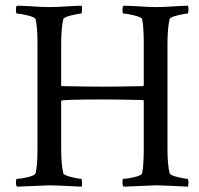

<svg xmlns="http://www.w3.org/2000/svg" viewBox="-20 -666 712 688"><path d="M495.1 -131.8V-303.7Q495.1 -303.7 493.2 -307.6Q403.3 -309.6 349.6 -309.6Q199.2 -309.6 199.2 -304.7V-135.7Q199.2 -75.2 207 -44.9Q209 -38.1 234.9 -31.7Q260.7 -25.4 270.5 -25.4Q273.4 -25.4 273.9 -13.7Q274.4 -2 272.5 2.9Q174.8 -2 158.2 -2Q153.3 -2 41 2.9Q37.1 -1 37.1 -11.7Q37.1 -25.4 41 -25.4Q54.7 -25.4 79.6 -31.2Q104.5 -37.1 107.4 -44.9Q114.3 -71.3 114.3 -131.8V-510.7Q114.3 -570.3 107.4 -597.7Q104.5 -604.5 79.1 -610.8Q53.7 -617.2 41 -617.2Q37.1 -617.2 37.1 -630.9Q37.1 -643.6 41 -645.5Q60.5 -645.5 97.7 -643.1Q134.8 -640.6 158.2 -640.6Q182.6 -640.6 219.7 -643.1Q256.8 -645.5 272.5 -645.5Q274.4 -641.6 273.9 -629.4Q273.4 -617.2 270.5 -617.2Q260.7 -617.2 234.9 -610.8Q209 -604.5 207 -597.7Q199.2 -566.4 199.2 -506.8V-360.4L200.2 -357.4Q295.9 -355.5 349.6 -355.5Q405.3 -355.5 493.2 -357.4Q495.1 -359.4 495.1 -361.3V-510.7Q495.1 -569.3 489.3 -597.7Q486.3 -604.5 460.9 -610.8Q435.5 -617.2 422.9 -617.2Q418.9 -617.2 418.9 -629.9Q418.9 -642.6 422.9 -645.5Q442.4 -645.5 479.5 -643.1Q516.6 -640.6 541 -640.6Q565.4 -640.6 601.6 -643.1Q637.7 -645.5 653.3 -645.5Q655.3 -641.6 655.3 -631.8Q655.3 -617.2 651.4 -617.2Q641.6 -617.2 615.7 -610.8Q589.8 -604.5 587.9 -597.7Q580.1 -566.4 580.1 -506.8V-135.7Q580.1 -75.2 587.9 -44.9Q589.8 -38.1 615.7 -31.7Q641.6 -25.4 651.4 -25.4Q655.3 -25.4 655.3 -10.7Q655.3 -2.9 653.3 2.9Q555.7 -2 541 -2Q535.2 -2 422.9 2.9Q418.9 -1 418.9 -13.2Q418.9 -25.4 422.9 -25.4Q436.5 -25.4 461.4 -31.2Q486.3 -37.1 489.3 -44.9Q495.1 -72.3 495.1 -131.8Z"/></svg>

Font: Crimson Text
Style: Regular
Weight: 400
Version: Version 0.13